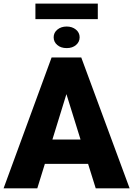

<svg xmlns="http://www.w3.org/2000/svg" viewBox="-21 -1023 725 1043"><path d="M457.5 -132.8H222.7L181.6 0H-1.5L259.3 -710.9H420.4L683.1 0H499ZM263.7 -265.1H416.5L339.8 -511.7ZM270.5 -820.3Q270.5 -845.7 290.8 -862.3Q311 -878.9 341.3 -878.9Q371.1 -878.9 391.4 -862.3Q411.6 -845.7 411.6 -820.3Q411.6 -795.4 392.1 -778.6Q372.6 -761.7 341.3 -761.7Q309.6 -761.7 290 -778.6Q270.5 -795.4 270.5 -820.3ZM510.3 -918.9H171.4V-1003.4H510.3Z"/></svg>

Font: Roboto Black
Style: Regular
Weight: 900
Designer: Google
Version: Version 2.134; 2016